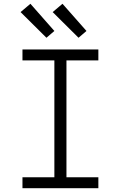

<svg xmlns="http://www.w3.org/2000/svg" viewBox="-20 -997 640 1017"><path d="M99 0V-58H268V-677H99V-735H501V-677H332V-58H501V0ZM396 -797 259 -933 311 -977 438 -833ZM226 -797 89 -933 141 -977 268 -833Z"/></svg>

Font: Iosevka Curly Slab LtEx
Style: Regular
Weight: 300
Width: 7
Monospace: yes
Designer: Belleve Invis
Foundry: Belleve Invis
Version: Version 11.1.0; ttfautohint (v1.8.3)